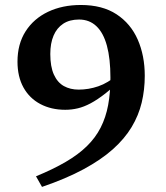

<svg xmlns="http://www.w3.org/2000/svg" viewBox="-20 -708 651 752"><path d="M144.5 24 121 -17.5Q188 -45 237.2 -73.8Q286.5 -102.5 320.2 -135.5Q354 -168.5 374.2 -208.2Q394.5 -248 403.5 -296.2Q412.5 -344.5 412.5 -404Q412.5 -478 398.8 -528.8Q385 -579.5 357.5 -605.5Q330 -631.5 289.5 -631.5Q252.5 -631.5 227.5 -615Q202.5 -598.5 189.8 -568.5Q177 -538.5 177 -496.5Q177 -447 191 -416Q205 -385 230 -371Q255 -357 288 -357Q307 -357 326.5 -360.2Q346 -363.5 365 -370Q384 -376.5 402.2 -387.5Q420.5 -398.5 436 -413.5L467 -405.5Q425.5 -367.5 393.5 -342.5Q361.5 -317.5 335.2 -303.5Q309 -289.5 285 -283.8Q261 -278 235.5 -278Q180.5 -278 138 -300.5Q95.5 -323 72 -365.2Q48.5 -407.5 48.5 -466.5Q48.5 -535.5 80.2 -585.2Q112 -635 168.2 -661.8Q224.5 -688.5 296.5 -688.5Q381 -688.5 436.5 -652Q492 -615.5 519.5 -552.8Q547 -490 547 -411Q547 -356.5 535 -306.2Q523 -256 495.5 -210.2Q468 -164.5 421.8 -123.2Q375.5 -82 307 -45Q238.5 -8 144.5 24Z"/></svg>

Font: Newsreader 16pt SemiBold
Style: Regular
Weight: 600
Designer: Hugues Gentile
Foundry: Production Type
Version: Version 1.003